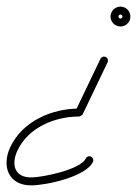

<svg xmlns="http://www.w3.org/2000/svg" viewBox="-20 -536 414 580"><path d="M299.4 -363.8C293.4 -366.7 286.2 -364.2 283.4 -358.2C258.3 -305.9 233.2 -253.5 208.2 -201.2C207.6 -200.1 211 -201.8 214.1 -203.8C217.3 -205.7 220.2 -208 219 -208C135.8 -208 47.5 -169.6 10.8 -91.1C-15.7 -34.2 5.4 24 74 24C119 24 239.7 -1.9 260.7 -46.9C263.5 -52.9 260.9 -60.1 254.9 -62.9C248.9 -65.7 241.8 -63.1 239 -57.1C239 -57.1 239 -57.1 239 -57.1C223.3 -23.5 108 0 74 0C23 0 13.5 -40.1 32.6 -80.9C65.2 -150.9 145.3 -184 219 -184C220.2 -184 222.7 -185.1 224.9 -186.6C227.2 -188 229.3 -189.7 229.8 -190.8C254.9 -243.1 280 -295.5 305 -347.8C307.9 -353.8 305.4 -361 299.4 -363.8ZM337.9 -486C337.9 -489.4 340.6 -492 343.9 -492C347.3 -492 349.9 -489.4 349.9 -486C349.9 -482.6 347.3 -480 343.9 -480C340.6 -480 337.9 -482.6 337.9 -486ZM373.9 -486C373.9 -502.5 360.5 -516 343.9 -516C327.4 -516 313.9 -502.5 313.9 -486C313.9 -469.5 327.4 -456 343.9 -456C360.5 -456 373.9 -469.5 373.9 -486Z"/></svg>

Font: FRB American Cursive Guidelines Arrows Light
Style: Italic
Weight: 300
Italic angle: -25°
Version: Version 2.0;Modular Font Editor K font №1